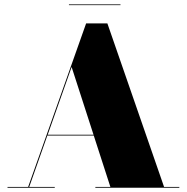

<svg xmlns="http://www.w3.org/2000/svg" viewBox="-20 -874 870 894"><path d="M301 -853.5V-850H541V-853.5ZM15 -3.5V0H235V-3.5H116L200.5 -243H416.5L494 -3.5H424V0H815V-3.5H744L480 -765H381L111 -3.5ZM313.5 -562 415.5 -246.5H202Z"/></svg>

Font: Bodoni* 48pt Fatface
Style: Regular
Weight: 900
Version: Version 2.3